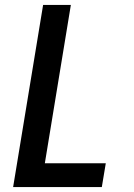

<svg xmlns="http://www.w3.org/2000/svg" viewBox="-20 -755 540 775"><path d="M33 0 154 -735H266L161 -96H407L391 0Z"/></svg>

Font: Iosevka Oblique
Style: Bold
Weight: 700
Italic angle: -9°
Monospace: yes
Designer: Belleve Invis
Foundry: Belleve Invis
Version: Version 32.5.0; ttfautohint (v1.8.4)